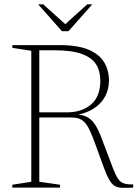

<svg xmlns="http://www.w3.org/2000/svg" viewBox="-20 -890 652 911"><path d="M298 -357Q368.5 -357 412.2 -394.5Q456 -432 456 -507Q456 -552.5 435.8 -584.8Q415.5 -617 367.8 -634.2Q320 -651.5 236 -651.5H130L117 -676H262.5Q349 -676 400.2 -654.2Q451.5 -632.5 474.2 -594.5Q497 -556.5 497 -508Q497 -467 479 -433Q461 -399 426 -375.8Q391 -352.5 339 -344V-347.5Q371 -346 392 -335.5Q413 -325 428.8 -302.2Q444.5 -279.5 459.5 -241L515.5 -93Q528.5 -59 539.8 -42.2Q551 -25.5 567.5 -20Q584 -14.5 612 -15V0Q579 2 557.8 1Q536.5 0 522.8 -9Q509 -18 497.8 -37.8Q486.5 -57.5 473.5 -93L423 -231Q408 -270.5 394.5 -292.5Q381 -314.5 363.5 -323.5Q346 -332.5 318.5 -332.5H140.5L134 -357ZM166.5 -676V-27.5L265 -13.5V0H38.5V-13.5L128.5 -27.5V-649L38.5 -663V-676ZM298.5 -767.5H281L394 -869.5H418L305 -742H274L161 -869.5H185Z"/></svg>

Font: Newsreader 16pt 16pt ExtraLight
Style: Regular
Weight: 250
Version: Version 1.003